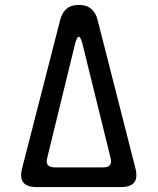

<svg xmlns="http://www.w3.org/2000/svg" viewBox="-20 -760 640 780"><path d="M70 -77 225 -681Q233 -710 251 -725Q269 -740 300 -740Q331 -740 349.5 -725Q368 -710 376 -681L530 -77Q540 -38 525.5 -19Q511 0 470 0H130Q89 0 74.5 -19Q60 -38 70 -77ZM202 -80H399Q419 -80 426.5 -89.5Q434 -99 429 -119L315 -582Q307 -611 300 -611Q293 -611 285 -582L172 -119Q167 -99 174.5 -89.5Q182 -80 202 -80Z"/></svg>

Font: Maple Mono NL
Style: Regular
Weight: 400
Monospace: yes
Designer: subframe7536
Version: Version 7.000